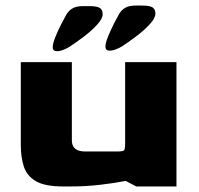

<svg xmlns="http://www.w3.org/2000/svg" viewBox="-20 -672 716 692"><path d="M207 0Q141 0 108.5 -19.5Q76 -39 65.5 -73Q55 -107 55 -148V-448H239V-166Q239 -126 287 -126H401Q423 -126 427 -130Q431 -134 431 -156V-448H616V0H471L433 -20Q393 -12 341 -6Q289 0 236 0ZM360 -504Q360 -517 369.5 -540.5Q379 -564 391 -587.5Q403 -611 410 -623Q419 -637 432.5 -644.5Q446 -652 470 -652H491Q519 -652 529.5 -645.5Q540 -639 540 -623Q540 -607 520.5 -585.5Q501 -564 473.5 -543Q446 -522 420 -505Q409 -498 394.5 -493Q380 -488 370 -490Q360 -492 360 -504ZM170 -502Q170 -515 179.5 -538.5Q189 -562 201 -585.5Q213 -609 220 -621Q229 -635 242.5 -642.5Q256 -650 280 -650H301Q329 -650 339.5 -643.5Q350 -637 350 -621Q350 -605 330.5 -583.5Q311 -562 283.5 -541Q256 -520 230 -503Q219 -496 204.5 -491Q190 -486 180 -488Q170 -490 170 -502Z"/></svg>

Font: Goldman
Style: Bold
Weight: 700
Designer: Jaikishan Patel
Version: Version 1.000; ttfautohint (v1.8.3)